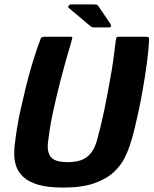

<svg xmlns="http://www.w3.org/2000/svg" viewBox="-20 -839 694 868"><path d="M265 9Q196 9 152.5 -4Q109 -17 86 -38.5Q63 -60 54 -85.5Q45 -111 44.5 -135.5Q44 -160 46 -179Q50 -217 57 -259.5Q64 -302 71 -334Q81 -380 95 -437.5Q109 -495 126.5 -553.5Q144 -612 163 -662Q165 -669 171 -671Q177 -673 185 -673Q213 -673 240.5 -673Q268 -673 296 -673Q307 -673 307 -669.5Q307 -666 301 -645Q289 -605 277.5 -564Q266 -523 255 -481Q236 -407 221 -339Q206 -271 198 -203Q194 -178 197 -160.5Q200 -143 208 -132Q216 -121 228 -115.5Q240 -110 255 -108Q270 -106 286 -106Q307 -106 326.5 -109.5Q346 -113 363.5 -123Q381 -133 395 -152.5Q409 -172 418 -203Q437 -271 451 -339Q465 -407 478 -481Q486 -523 491.5 -564Q497 -605 502 -645Q505 -666 506.5 -669.5Q508 -673 520 -673Q549 -673 578 -673Q607 -673 636 -673Q645 -673 650 -671Q655 -669 654 -662Q652 -612 644 -553.5Q636 -495 626 -437.5Q616 -380 606 -334Q599 -302 589 -259.5Q579 -217 566 -179Q558 -155 542.5 -123.5Q527 -92 495 -61.5Q463 -31 407.5 -11Q352 9 265 9ZM405 -715Q397 -715 392 -718.5Q387 -722 379 -729L290 -804Q286 -807 290.5 -813Q295 -819 300 -819H405Q417 -819 420.5 -816Q424 -813 429 -805L478 -733Q483 -726 481.5 -720.5Q480 -715 472 -715Z"/></svg>

Font: Glory ExtraBold
Style: Italic
Weight: 800
Italic angle: -12°
Version: Version 1.011